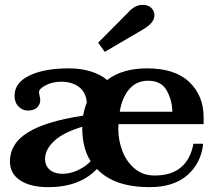

<svg xmlns="http://www.w3.org/2000/svg" viewBox="-20 -762 890 792"><path d="M385 -586 507 -709Q536 -742 568 -742Q592 -742 604.5 -729Q617 -716 617 -699Q617 -683 605 -668.5Q593 -654 569 -640L412 -548ZM21 -96Q21 -170 95.5 -216Q170 -262 323 -285Q328 -314 338 -339Q335 -381 306 -403Q277 -425 233 -425Q197 -425 169 -410.5Q141 -396 141 -382Q141 -377 143.5 -366Q146 -355 146 -349Q146 -332 133.5 -319Q121 -306 95 -306Q73 -306 56.5 -322.5Q40 -339 40 -367Q40 -421 101.5 -450.5Q163 -480 264 -480Q313 -480 354 -467.5Q395 -455 422 -432Q485 -480 587 -480Q702 -480 761 -423.5Q820 -367 820 -278V-250H469Q468 -243 468 -230Q468 -184 484.5 -140Q501 -96 535 -67Q569 -38 618 -38Q753 -38 778 -169H818Q810 -90 753.5 -40Q697 10 597 10Q451 10 380 -65Q308 10 180 10Q105 10 63 -18Q21 -46 21 -96ZM691 -301Q690 -349 667.5 -389Q645 -429 591 -429Q543 -429 513 -394Q483 -359 474 -301ZM354 -97Q319 -150 319 -239Q240 -215 203 -180Q166 -145 166 -107Q166 -78 185.5 -61.5Q205 -45 238 -45Q270 -45 302.5 -60.5Q335 -76 354 -97Z"/></svg>

Font: Taviraj DemiBold
Style: Regular
Weight: 600
Designer: Katatrad Team
Foundry: CadsonDemak
Version: Version 1.030